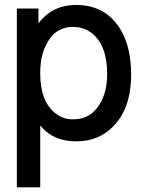

<svg xmlns="http://www.w3.org/2000/svg" viewBox="-20 -559 596 790"><path d="M49.3 211.9V-523.9H138.2V-462.9Q167.5 -501.5 206.1 -520Q244.6 -538.6 293.5 -538.6Q420.9 -538.6 481.9 -427.2Q519.5 -356 519.5 -253.4Q519.5 -176.3 497.6 -119.9Q475.6 -63.5 431.2 -25.4Q391.6 8.3 338.9 18.6Q328.6 20.5 317.4 21.5Q306.2 22.5 294.4 22.5Q271.5 22.5 251.2 19Q231 15.6 212.6 8.1Q194.3 0.5 177.7 -11.7Q161.1 -23.9 145.5 -42V211.9ZM280.3 -448.2Q203.6 -448.2 168 -370.6Q145.5 -325.7 145.5 -257.8Q145.5 -140.1 209.5 -91.8Q240.2 -67.9 280.3 -67.9Q357.9 -67.9 396 -140.6Q408.7 -164.6 414.8 -193.1Q420.9 -221.7 420.9 -254.9Q420.9 -375 355 -424.8Q322.8 -448.2 280.3 -448.2Z"/></svg>

Font: SolaimanLipi
Style: Bold
Weight: 700
Designer: Solaiman Karim
Foundry: Al Mamun Sumon
Version: Version 2.000